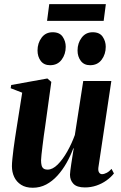

<svg xmlns="http://www.w3.org/2000/svg" viewBox="-20 -893 582 926"><path d="M138 12.5Q104 12.5 81.8 -1.8Q59.5 -16 48.5 -39.5Q37.5 -63 37.5 -91.5Q37.5 -105.5 39.8 -127.8Q42 -150 45.2 -175.2Q48.5 -200.5 52 -223.5Q55.5 -246.5 58 -262.5L87 -446L31.5 -467.5L34 -483L208.5 -514.5L227.5 -498L197.5 -281Q194.5 -262 191.2 -237.5Q188 -213 185 -188.8Q182 -164.5 180 -146Q178 -127.5 178 -120Q178 -106 180.5 -95.8Q183 -85.5 190 -80.2Q197 -75 210 -75Q233.5 -75 258 -99.2Q282.5 -123.5 304.2 -162Q326 -200.5 341 -242L381.5 -502.5H517L454.5 -85Q452.5 -69 458 -61Q463.5 -53 472 -53Q482 -53 494.5 -59.5Q507 -66 518 -78.5L529.5 -56.5Q515 -38 493.2 -22.5Q471.5 -7 445 2Q418.5 11 389.5 11Q351 11 334.2 -6.5Q317.5 -24 317.5 -50.5Q317.5 -56 319.2 -70.2Q321 -84.5 323.8 -103.2Q326.5 -122 329.8 -141.8Q333 -161.5 335.5 -177.5H333.5Q320 -141 300.8 -107Q281.5 -73 257 -46Q232.5 -19 202.8 -3.2Q173 12.5 138 12.5ZM221.5 -578.5Q192 -578.5 176.5 -599.2Q161 -620 161 -649.5Q161 -685 180.5 -711.2Q200 -737.5 234 -737.5Q267.5 -737.5 282.2 -715.8Q297 -694 297 -667.5Q297 -631.5 277.2 -605Q257.5 -578.5 221.5 -578.5ZM414.5 -578.5Q385.5 -578.5 369.8 -599.2Q354 -620 354 -649.5Q354 -685 373.8 -711.2Q393.5 -737.5 427 -737.5Q460.5 -737.5 475.2 -715.8Q490 -694 490 -667.5Q490 -631.5 470.2 -605Q450.5 -578.5 414.5 -578.5ZM217.5 -873H490.5L480 -792.5H207Z"/></svg>

Font: Merriweather 144pt
Style: Bold Italic
Weight: 700
Italic angle: -7.8°
Version: Version 2.101